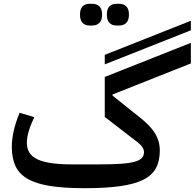

<svg xmlns="http://www.w3.org/2000/svg" viewBox="-20 -976 1022 1008"><path d="M424 12Q317 12 244 0.5Q171 -11 126 -36.5Q81 -62 61.5 -103.5Q42 -145 42 -205Q42 -285 83 -384L160 -361Q141 -321 131 -287.5Q121 -254 121 -225Q121 -166 176.5 -139.5Q232 -113 358 -113H498Q567 -113 612.5 -116Q658 -119 685.5 -126.5Q713 -134 724.5 -146.5Q736 -159 736 -177Q736 -191 726 -205.5Q716 -220 687 -241L530 -362V-572L982 -751V-643L571 -480V-474L686 -382Q723 -354 748.5 -330Q774 -306 789.5 -282.5Q805 -259 812 -235.5Q819 -212 819 -186Q819 -131 798.5 -93Q778 -55 731.5 -32Q685 -9 609.5 1.5Q534 12 424 12ZM530 -688 982 -867V-817L530 -638ZM591 -842Q568 -842 554.5 -856Q541 -870 541 -899Q541 -929 554.5 -942.5Q568 -956 591 -956H606Q629 -956 643 -942.5Q657 -929 657 -899Q657 -870 643 -856Q629 -842 606 -842ZM450 -842Q427 -842 413.5 -856Q400 -870 400 -899Q400 -929 413.5 -942.5Q427 -956 450 -956H465Q488 -956 502 -942.5Q516 -929 516 -899Q516 -870 502 -856Q488 -842 465 -842Z"/></svg>

Font: IBM Plex Arabic Medium
Style: Regular
Weight: 500
Designer: Mike Abbink, Paul van der Laan, Pieter van Rosmalen, Wael Morcos, Khajak Apelian
Foundry: Bold Monday
Version: Version 1.0